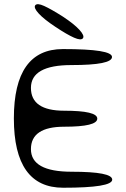

<svg xmlns="http://www.w3.org/2000/svg" viewBox="-20 -880 590 900"><path d="M316 -75Q506 -75 506 -38Q506 0 276 0Q45 0 45 -325Q45 -650 275 -650Q505 -650 505 -613Q505 -575 315 -575Q125 -575 125 -468Q125 -361 281 -361Q436 -361 436 -324Q436 -286 281 -286Q125 -286 125 -181Q125 -75 316 -75ZM369 -701Q360 -689 327 -703.5Q294 -718 240 -754Q187 -789 162 -816Q137 -843 145 -855Q154 -867 187 -852Q220 -837 275 -802Q328 -767 352.5 -740Q377 -713 369 -701Z"/></svg>

Font: Syne Mono
Style: Regular
Weight: 400
Monospace: yes
Designer: Lucas Descroix
Foundry: Bonjour Monde
Version: Version 2.000; ttfautohint (v1.8.3)